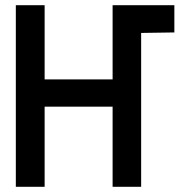

<svg xmlns="http://www.w3.org/2000/svg" viewBox="-20 -720 705 740"><path d="M467 -700V-593H521L652 -595V-700ZM414 -414H152V-700H41V0H152V-309H414V0H524V-700H414Z"/></svg>

Font: Advent Pro Expanded
Style: Bold
Weight: 700
Width: 7
Designer: VivaRado, Andreas Kalpakidis
Foundry: VivaRado, Andreas Kalpakidis
Version: Version 3.000